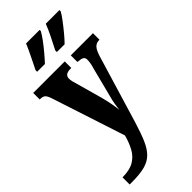

<svg xmlns="http://www.w3.org/2000/svg" viewBox="-310 -820 1102 1102"><g transform="rotate(-45 240.5 -269.5)"><path d="M18 169Q76 169 110.5 149Q145 129 165 93Q185 57 198 9L53 -435Q43 -466 32.5 -474.5Q22 -483 3 -483H-2V-536H254V-483H250Q223 -483 212 -474Q201 -465 201 -450Q201 -439 204 -425.5Q207 -412 212 -397L256 -239Q266 -202 271.5 -170.5Q277 -139 279 -118Q282 -142 285.5 -163.5Q289 -185 295 -206L343 -394Q347 -405 350 -421.5Q353 -438 353 -450Q353 -468 342 -474Q331 -480 307 -482L303 -483V-536H483V-483H480Q457 -483 442.5 -467.5Q428 -452 416 -412L293 -4Q272 65 252.5 110Q233 155 207 180.5Q181 206 140.5 216.5Q100 227 35 227H18ZM260 -619Q278 -654 297.5 -693Q317 -732 330 -766H441V-756Q432 -739 411 -711Q390 -683 366 -654Q342 -625 323 -606H260ZM100 -619Q117 -654 136.5 -693Q156 -732 170 -766H280V-756Q271 -739 250.5 -711Q230 -683 205.5 -654Q181 -625 163 -606H100Z"/></g></svg>

Font: Noto Serif ExtraCondensed ExtraBold
Style: Regular
Weight: 800
Width: 2
Designer: Monotype Design Team
Foundry: Monotype Imaging Inc.
Version: Version 2.013; ttfautohint (v1.8.4.7-5d5b)